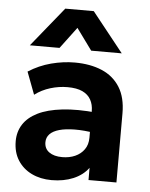

<svg xmlns="http://www.w3.org/2000/svg" viewBox="-55 -809 679 870"><g transform="rotate(5 285.0 -374.0)"><path d="M212 15Q161 15 121 -4.5Q81 -24 58 -60.2Q35 -96.5 35 -147Q35 -190 56.5 -223.5Q78 -257 121.8 -278.8Q165.5 -300.5 232.8 -308.2Q300 -316 391.5 -307L393 -214Q338.5 -223 296.8 -222.5Q255 -222 226.8 -214Q198.5 -206 184 -190.8Q169.5 -175.5 169.5 -154Q169.5 -124.5 191.5 -108.8Q213.5 -93 251 -93Q283.5 -93 309.5 -104.5Q335.5 -116 351 -138Q366.5 -160 366.5 -191.5V-312.5Q366.5 -342 354.2 -364.2Q342 -386.5 316 -398.8Q290 -411 248 -411Q209 -411 170.2 -399.2Q131.5 -387.5 99.5 -363.5L61 -465.5Q109.5 -496.5 164 -510.8Q218.5 -525 270.5 -525Q341.5 -525 394.5 -502.5Q447.5 -480 476.8 -433.2Q506 -386.5 506 -314.5V0H379V-55.5Q354 -21.5 310.5 -3.2Q267 15 212 15ZM61 -585 206.5 -764.5H336L479 -585H340L269 -682.5L196 -585Z"/></g></svg>

Font: Geologica Thin Roman SemiBold
Style: Regular
Weight: 600
Version: Version 1.010;gftools[0.9.28]